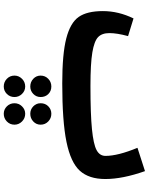

<svg xmlns="http://www.w3.org/2000/svg" viewBox="95 -557 791 1021"><g transform="rotate(90 490.5 -46.5)"><path d="M890 -422Q932 -303 932 -211Q932 -124 888 -75.5Q844 -27 734.5 -4.5Q625 18 424 18Q267 18 184 -3.5Q101 -25 70 -69.5Q39 -114 39 -198Q39 -281 78 -361L172 -332Q156 -273 156 -233Q156 -193 177.5 -172.5Q199 -152 259 -142Q319 -132 437 -132Q587 -132 667 -140Q747 -148 778 -164.5Q809 -181 809 -212Q809 -278 766 -382ZM496 133Q496 156 479.5 172Q463 188 440 188Q416 188 399 172Q382 156 382 133Q382 109 399 92.5Q416 76 440 76Q464 76 480 92Q496 108 496 133ZM585 76Q609 76 626 92.5Q643 109 643 133Q643 156 626 172Q609 188 585 188Q562 188 545.5 172Q529 156 529 133Q529 108 545.5 92Q562 76 585 76ZM440 215Q463 215 479.5 232Q496 249 496 272Q496 296 479.5 312.5Q463 329 440 329Q416 329 399 312.5Q382 296 382 272Q382 249 399 232Q416 215 440 215ZM585 215Q609 215 626 232Q643 249 643 272Q643 296 626 312.5Q609 329 585 329Q562 329 545.5 312.5Q529 296 529 272Q529 249 545.5 232Q562 215 585 215Z"/></g></svg>

Font: FiraGO
Style: Bold
Weight: 700
Designer: bBox Type
Foundry: bBox Type GmbH
Version: Version 1.001;PS 001.001;hotconv 1.0.88;makeotf.lib2.5.64775